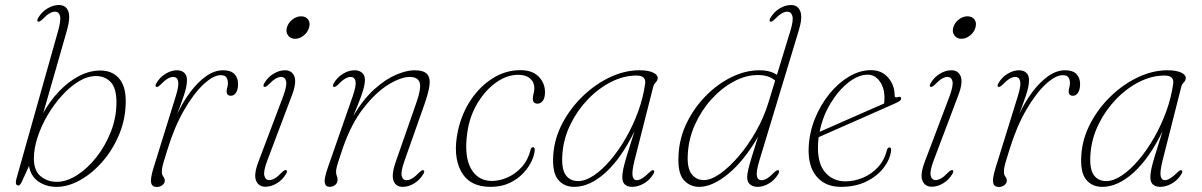

<svg xmlns="http://www.w3.org/2000/svg" viewBox="-20 -737 4790 765"><path d="M211 -612Q223.5 -655.5 219.2 -673Q215 -690.5 199 -690.5Q189.5 -690.5 177.5 -683.8Q165.5 -677 149 -660Q137.5 -648.5 131.5 -651Q125.5 -653.5 132 -665.5Q146 -689.5 168.8 -703.2Q191.5 -717 214.5 -717Q242 -717 251.8 -692.8Q261.5 -668.5 247 -617L152.5 -287Q179 -335 215.5 -373.2Q252 -411.5 294.2 -433.8Q336.5 -456 380 -456Q426.5 -456 453.8 -425.2Q481 -394.5 481 -334.5Q481 -265.5 455.8 -203.8Q430.5 -142 389.5 -94.5Q348.5 -47 300.2 -19.8Q252 7.5 205.5 7.5Q163.5 7.5 133 -13.8Q102.5 -35 95.5 -75.5L67.5 -14Q60.5 2 53 2Q46.5 2 44 -4.2Q41.5 -10.5 46.5 -28.5ZM362.5 -434Q329 -434 294.2 -413Q259.5 -392 227.5 -357Q195.5 -322 170 -278.8Q144.5 -235.5 129.8 -190.5Q115 -145.5 115 -105.5Q115 -56.5 142.2 -34.5Q169.5 -12.5 206 -12.5Q245 -12.5 286.8 -39Q328.5 -65.5 364 -110.5Q399.5 -155.5 421.8 -212.2Q444 -269 444 -329Q444 -386 421 -410Q398 -434 362.5 -434Z M602.5 -391Q596.5 -393.5 603 -405.5Q617 -429.5 639.8 -443.2Q662.5 -457 685.5 -457Q703 -457 714 -447.2Q725 -437.5 725 -417.5Q725 -392.5 712.2 -355.2Q699.5 -318 685.5 -281.5Q708.5 -330.5 738.2 -370.2Q768 -410 801.2 -433.5Q834.5 -457 869 -457Q899.5 -457 914 -442Q928.5 -427 928.5 -402Q928.5 -380.5 920.5 -368Q912.5 -355.5 900.5 -355.5Q883 -355.5 883 -372.5Q883 -380.5 885.5 -388.2Q888 -396 888 -406Q888 -420 881.8 -428.8Q875.5 -437.5 859.5 -437.5Q830.5 -437.5 791.5 -401.5Q752.5 -365.5 714 -299.2Q675.5 -233 647.5 -142Q636.5 -107.5 630.8 -87.8Q625 -68 625 -53Q625 -40 630.8 -33.2Q636.5 -26.5 636.5 -16.5Q636.5 -7 627 0.5Q617.5 8 604.5 8Q586 8 582.2 -8.5Q578.5 -25 591.5 -67.5L680 -352.5Q693.5 -395.5 689.8 -413Q686 -430.5 670 -430.5Q660.5 -430.5 648.5 -423.8Q636.5 -417 620 -400Q608.5 -388.5 602.5 -391Z M1155.5 -582.5Q1137.5 -582.5 1127.8 -595.8Q1118 -609 1123 -627Q1128.5 -646.5 1145 -659.2Q1161.5 -672 1179.5 -672Q1198.5 -672 1207.8 -659.2Q1217 -646.5 1211.5 -627Q1206.5 -609 1190.5 -595.8Q1174.5 -582.5 1155.5 -582.5ZM1045 -97.5Q1029 -55 1033.2 -37.2Q1037.5 -19.5 1053 -19.5Q1063 -19.5 1074.8 -26.2Q1086.5 -33 1103 -50Q1114.5 -61.5 1120.5 -59Q1126.5 -56.5 1120 -44.5Q1106 -20.5 1083.2 -6.8Q1060.5 7 1037.5 7Q1010 7 1000.2 -17.5Q990.5 -42 1009.5 -92L1108 -352.5Q1124 -395.5 1120 -413Q1116 -430.5 1100 -430.5Q1090.5 -430.5 1078.5 -423.8Q1066.5 -417 1050 -400Q1038.5 -388.5 1032.5 -391Q1026.5 -393.5 1033 -405.5Q1047 -429.5 1069.8 -443.2Q1092.5 -457 1115.5 -457Q1143 -457 1152.8 -432.8Q1162.5 -408.5 1143.5 -358Z M1309.5 -391Q1303.5 -393.5 1310 -405.5Q1324 -429.5 1346.8 -443.2Q1369.5 -457 1392.5 -457Q1410.5 -457 1422.2 -447.5Q1434 -438 1434 -418.5Q1434 -407 1430.5 -391.2Q1427 -375.5 1417 -348.2Q1407 -321 1387.5 -275Q1427.5 -342 1472.2 -382Q1517 -422 1558.8 -439.5Q1600.5 -457 1631 -457Q1669 -457 1682.2 -441.2Q1695.5 -425.5 1691 -395.2Q1686.5 -365 1671 -321L1592 -97Q1576.5 -54 1580.5 -36.5Q1584.5 -19 1600 -19Q1610 -19 1621.8 -25.8Q1633.5 -32.5 1650 -49.5Q1661.5 -61 1667.5 -58.5Q1673.5 -56 1667 -44Q1653 -20 1630.2 -6.2Q1607.5 7.5 1584.5 7.5Q1557 7.5 1548 -16.8Q1539 -41 1556.5 -91.5L1638 -325Q1659.5 -386 1652 -408.2Q1644.5 -430.5 1612.5 -430.5Q1578 -430.5 1528.5 -400.5Q1479 -370.5 1429.8 -308.2Q1380.5 -246 1346.5 -149Q1334.5 -113.5 1328.5 -94.8Q1322.5 -76 1320.8 -67.2Q1319 -58.5 1319 -53Q1319 -42 1322 -36.2Q1325 -30.5 1325 -21Q1325 -8 1315.5 -0.2Q1306 7.5 1293 7.5Q1277 7.5 1274 -9.2Q1271 -26 1286.5 -70L1385 -352.5Q1400 -395.5 1396.5 -413Q1393 -430.5 1377 -430.5Q1367.5 -430.5 1355.5 -423.8Q1343.5 -417 1327 -400Q1315.5 -388.5 1309.5 -391Z M2045 -439Q1999.5 -439 1956.2 -408Q1913 -377 1882 -325Q1851 -273 1842 -209.5Q1828.5 -115 1856.5 -65.2Q1884.5 -15.5 1941.5 -16Q1972 -16.5 2003.2 -30.5Q2034.5 -44.5 2059.2 -72Q2084 -99.5 2094 -140Q2096.5 -150.5 2103.5 -150.5Q2110.5 -150.5 2110.5 -141Q2110.5 -123 2099.5 -98Q2088.5 -73 2066.5 -48.8Q2044.5 -24.5 2011.5 -8.5Q1978.5 7.5 1934.5 7.5Q1850.5 7.5 1817 -54.5Q1783.5 -116.5 1804.5 -215.5Q1819 -283 1855.2 -337.8Q1891.5 -392.5 1943 -425Q1994.5 -457.5 2053.5 -457.5Q2101 -457.5 2126.2 -431.8Q2151.5 -406 2151.5 -369.5Q2151.5 -347 2142.8 -335.5Q2134 -324 2122 -324Q2103 -324 2103 -344Q2103 -352.5 2106 -364Q2109 -375.5 2109 -386Q2109 -409.5 2092 -424.2Q2075 -439 2045 -439Z M2508 -97Q2497 -52.5 2500.5 -35.8Q2504 -19 2517 -19Q2536 -19 2566.5 -49.5Q2578 -61 2584 -58.5Q2590 -56 2583.5 -44Q2569.5 -20 2545.8 -6.2Q2522 7.5 2499 7.5Q2481 7.5 2470.2 -1.5Q2459.5 -10.5 2459.5 -31Q2459.5 -44 2463 -62Q2466.5 -80 2477 -115Q2487.5 -150 2508 -214Q2455 -105.5 2392.2 -49Q2329.5 7.5 2268 7.5Q2226.5 7.5 2203 -22Q2179.5 -51.5 2184.5 -120.5Q2189 -185.5 2220.8 -245.8Q2252.5 -306 2302 -353.8Q2351.5 -401.5 2410.2 -429.2Q2469 -457 2527 -457Q2562 -457 2581.2 -448.2Q2600.5 -439.5 2600.5 -426.5Q2600.5 -417 2593 -409.2Q2585.5 -401.5 2583 -392.5ZM2221 -126.5Q2216 -66 2233.2 -40.8Q2250.5 -15.5 2283.5 -15.5Q2312.5 -15.5 2345.8 -37.8Q2379 -60 2412.2 -99Q2445.5 -138 2474 -187.8Q2502.5 -237.5 2522.8 -293Q2543 -348.5 2550.5 -404Q2555 -436 2515.5 -436Q2465 -436 2414.8 -410.5Q2364.5 -385 2322.5 -341.2Q2280.5 -297.5 2253.2 -242Q2226 -186.5 2221 -126.5Z M3163 -617 3006 -98.5Q2992.5 -54 2995.5 -36.5Q2998.5 -19 3014 -19Q3024 -19 3035.8 -25.8Q3047.5 -32.5 3064 -49.5Q3075.5 -61 3081.5 -58.5Q3087.5 -56 3081 -44Q3067 -20 3044.2 -6.2Q3021.5 7.5 2998.5 7.5Q2980.5 7.5 2968.8 -2Q2957 -11.5 2957 -31Q2957 -42.5 2961 -60.2Q2965 -78 2974.5 -109.2Q2984 -140.5 3000.5 -192Q2944 -95.5 2881.2 -44Q2818.5 7.5 2766 7.5Q2728.5 7.5 2704 -20.2Q2679.5 -48 2683.5 -118.5Q2686.5 -186 2716 -246.8Q2745.5 -307.5 2792.2 -355Q2839 -402.5 2894.8 -429.8Q2950.5 -457 3005.5 -457Q3050 -457 3075.5 -438.5L3128.5 -612Q3142 -655.5 3137.2 -673Q3132.5 -690.5 3116.5 -690.5Q3107 -690.5 3095 -683.8Q3083 -677 3066.5 -660Q3055 -648.5 3049 -651Q3043 -653.5 3049.5 -665.5Q3063.5 -689.5 3086.2 -703.2Q3109 -717 3132 -717Q3158.5 -717 3168.5 -692.5Q3178.5 -668 3163 -617ZM2720.5 -123Q2717 -68.5 2735.2 -44Q2753.5 -19.5 2784.5 -19.5Q2813 -19.5 2849.5 -45.2Q2886 -71 2923.5 -114.8Q2961 -158.5 2992.2 -213.8Q3023.5 -269 3041.5 -327.5L3068.5 -416Q3044 -438 2999.5 -438Q2951 -438 2902.8 -411.8Q2854.5 -385.5 2814.2 -341Q2774 -296.5 2748.8 -240Q2723.5 -183.5 2720.5 -123Z M3530.5 -136.5Q3526 -101 3500.2 -67.8Q3474.5 -34.5 3431.2 -13.5Q3388 7.5 3330.5 7.5Q3268.5 7.5 3233.8 -33.5Q3199 -74.5 3202 -148.5Q3204.5 -208.5 3226.8 -263.8Q3249 -319 3284.5 -362.8Q3320 -406.5 3363 -432Q3406 -457.5 3450 -457.5Q3493.5 -457.5 3519 -427.5Q3544.5 -397.5 3544.5 -357.5Q3544.5 -346 3557 -350Q3570.5 -354.5 3570.5 -344Q3570.5 -339.5 3565.8 -335.5Q3561 -331.5 3546.5 -325Q3528 -317 3496.2 -302.8Q3464.5 -288.5 3426.8 -272Q3389 -255.5 3352.2 -239.2Q3315.5 -223 3286 -210Q3256.5 -197 3242 -190.5Q3240 -177.5 3239.5 -164.5Q3235.5 -89 3266.5 -51.8Q3297.5 -14.5 3349 -14.5Q3383.5 -14.5 3417.5 -28.5Q3451.5 -42.5 3477.5 -70.2Q3503.5 -98 3514 -139Q3516.5 -149.5 3523.5 -149.5Q3532 -149.5 3530.5 -136.5ZM3437 -439.5Q3400.5 -439.5 3361 -408.8Q3321.5 -378 3289.8 -326.2Q3258 -274.5 3245.5 -211.5Q3264 -220 3296.2 -234Q3328.5 -248 3366.2 -264.8Q3404 -281.5 3440 -297.2Q3476 -313 3502.5 -324.5Q3504 -333 3504 -348.5Q3504 -387 3485 -413.2Q3466 -439.5 3437 -439.5Z M3810.5 -582.5Q3792.5 -582.5 3782.8 -595.8Q3773 -609 3778 -627Q3783.5 -646.5 3800 -659.2Q3816.5 -672 3834.5 -672Q3853.5 -672 3862.8 -659.2Q3872 -646.5 3866.5 -627Q3861.5 -609 3845.5 -595.8Q3829.5 -582.5 3810.5 -582.5ZM3700 -97.5Q3684 -55 3688.2 -37.2Q3692.5 -19.5 3708 -19.5Q3718 -19.5 3729.8 -26.2Q3741.5 -33 3758 -50Q3769.5 -61.5 3775.5 -59Q3781.5 -56.5 3775 -44.5Q3761 -20.5 3738.2 -6.8Q3715.5 7 3692.5 7Q3665 7 3655.2 -17.5Q3645.5 -42 3664.5 -92L3763 -352.5Q3779 -395.5 3775 -413Q3771 -430.5 3755 -430.5Q3745.5 -430.5 3733.5 -423.8Q3721.5 -417 3705 -400Q3693.5 -388.5 3687.5 -391Q3681.5 -393.5 3688 -405.5Q3702 -429.5 3724.8 -443.2Q3747.5 -457 3770.5 -457Q3798 -457 3807.8 -432.8Q3817.5 -408.5 3798.5 -358Z M3957.5 -391Q3951.5 -393.5 3958 -405.5Q3972 -429.5 3994.8 -443.2Q4017.5 -457 4040.5 -457Q4058 -457 4069 -447.2Q4080 -437.5 4080 -417.5Q4080 -392.5 4067.2 -355.2Q4054.5 -318 4040.5 -281.5Q4063.5 -330.5 4093.2 -370.2Q4123 -410 4156.2 -433.5Q4189.5 -457 4224 -457Q4254.5 -457 4269 -442Q4283.5 -427 4283.5 -402Q4283.5 -380.5 4275.5 -368Q4267.5 -355.5 4255.5 -355.5Q4238 -355.5 4238 -372.5Q4238 -380.5 4240.5 -388.2Q4243 -396 4243 -406Q4243 -420 4236.8 -428.8Q4230.5 -437.5 4214.5 -437.5Q4185.5 -437.5 4146.5 -401.5Q4107.5 -365.5 4069 -299.2Q4030.5 -233 4002.5 -142Q3991.5 -107.5 3985.8 -87.8Q3980 -68 3980 -53Q3980 -40 3985.8 -33.2Q3991.5 -26.5 3991.5 -16.5Q3991.5 -7 3982 0.5Q3972.5 8 3959.5 8Q3941 8 3937.2 -8.5Q3933.5 -25 3946.5 -67.5L4035 -352.5Q4048.5 -395.5 4044.8 -413Q4041 -430.5 4025 -430.5Q4015.5 -430.5 4003.5 -423.8Q3991.5 -417 3975 -400Q3963.5 -388.5 3957.5 -391Z M4612 -97Q4601 -52.5 4604.5 -35.8Q4608 -19 4621 -19Q4640 -19 4670.5 -49.5Q4682 -61 4688 -58.5Q4694 -56 4687.5 -44Q4673.5 -20 4649.8 -6.2Q4626 7.5 4603 7.5Q4585 7.5 4574.2 -1.5Q4563.5 -10.5 4563.5 -31Q4563.5 -44 4567 -62Q4570.5 -80 4581 -115Q4591.5 -150 4612 -214Q4559 -105.5 4496.2 -49Q4433.5 7.5 4372 7.5Q4330.5 7.5 4307 -22Q4283.5 -51.5 4288.5 -120.5Q4293 -185.5 4324.8 -245.8Q4356.5 -306 4406 -353.8Q4455.5 -401.5 4514.2 -429.2Q4573 -457 4631 -457Q4666 -457 4685.2 -448.2Q4704.5 -439.5 4704.5 -426.5Q4704.5 -417 4697 -409.2Q4689.5 -401.5 4687 -392.5ZM4325 -126.5Q4320 -66 4337.2 -40.8Q4354.5 -15.5 4387.5 -15.5Q4416.5 -15.5 4449.8 -37.8Q4483 -60 4516.2 -99Q4549.5 -138 4578 -187.8Q4606.5 -237.5 4626.8 -293Q4647 -348.5 4654.5 -404Q4659 -436 4619.5 -436Q4569 -436 4518.8 -410.5Q4468.5 -385 4426.5 -341.2Q4384.5 -297.5 4357.2 -242Q4330 -186.5 4325 -126.5Z"/></svg>

Font: Fraunces 9pt Thin
Style: Italic
Weight: 100
Italic angle: -16°
Version: Version 1.000;[b76b70a41]